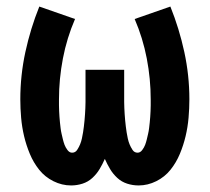

<svg xmlns="http://www.w3.org/2000/svg" viewBox="-20 -558 640 586"><path d="M197 8Q169 8 143 -5Q117 -18 99.5 -40Q82 -62 71 -88.5Q60 -115 53.5 -142.5Q47 -170 44.5 -198.5Q42 -227 42 -255Q42 -328 57.5 -399.5Q73 -471 100 -538L209 -500Q184 -442 172 -379.5Q160 -317 160 -254Q160 -245 160 -236.5Q160 -228 160.5 -219Q161 -210 161.5 -201.5Q162 -193 163 -184Q164 -175 165 -166.5Q166 -158 168 -149.5Q170 -141 172 -132.5Q174 -124 177 -116Q180 -108 186 -100Q192 -92 200 -92Q210 -92 215.5 -100.5Q221 -109 224.5 -117.5Q228 -126 230 -135.5Q232 -145 233.5 -154Q235 -163 236 -172Q237 -181 238 -190.5Q239 -200 239.5 -209.5Q240 -219 240.5 -228Q241 -237 241 -246.5Q241 -256 241 -265V-345H359V-265Q359 -256 359 -246.5Q359 -237 359.5 -228Q360 -219 360.5 -209.5Q361 -200 362 -190.5Q363 -181 364 -172Q365 -163 366.5 -154Q368 -145 370 -135.5Q372 -126 375.5 -117.5Q379 -109 384.5 -100.5Q390 -92 400 -92Q408 -92 414 -100Q420 -108 423 -116Q426 -124 428 -132.5Q430 -141 432 -149.5Q434 -158 435 -166.5Q436 -175 437 -184Q438 -193 438.5 -201.5Q439 -210 439.5 -219Q440 -228 440 -236.5Q440 -245 440 -254Q440 -317 428 -379.5Q416 -442 391 -500L500 -538Q527 -471 542.5 -399.5Q558 -328 558 -255Q558 -227 555.5 -198.5Q553 -170 546.5 -142.5Q540 -115 529 -88.5Q518 -62 500.5 -40Q483 -18 457 -5Q431 8 403 8Q385 8 368 2.5Q351 -3 338 -15Q325 -27 316 -42Q307 -57 300 -73Q293 -57 284 -42Q275 -27 262 -15Q249 -3 232 2.5Q215 8 197 8Z"/></svg>

Font: Iosevka Curly Slab Extended
Style: Bold
Weight: 700
Width: 7
Monospace: yes
Designer: Belleve Invis
Foundry: Belleve Invis
Version: Version 11.1.0; ttfautohint (v1.8.3)